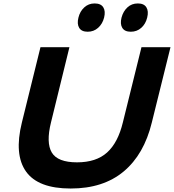

<svg xmlns="http://www.w3.org/2000/svg" viewBox="-20 -1084 1009 1114"><path d="M969.2 -810.1 860.8 -373Q815.9 -188 697.5 -89.1Q579.1 9.8 390.1 9.8Q201.2 9.8 131.1 -88.6Q61 -187 106.9 -373L214.8 -810.1H382.8L275.9 -374Q246.6 -255.9 280.5 -199Q314.5 -142.1 426.8 -142.1Q538.1 -142.1 601.3 -199.2Q664.6 -256.3 692.9 -374L800.8 -810.1ZM584 -981.9Q574.7 -945.3 549.3 -922.6Q523.9 -899.9 488.8 -899.9Q453.1 -899.9 439.5 -922.4Q425.8 -944.8 435.1 -981.9Q443.8 -1018.1 468.8 -1041Q493.7 -1064 528.8 -1064Q565.4 -1064 579.3 -1041.5Q593.3 -1019 584 -981.9ZM834 -981.9Q825.2 -945.3 799.8 -922.6Q774.4 -899.9 738.8 -899.9Q703.1 -899.9 689.5 -922.4Q675.8 -944.8 685.1 -981.9Q694.8 -1018.6 719.5 -1041.3Q744.1 -1064 779.8 -1064Q815.4 -1064 829.3 -1041.5Q843.3 -1019 834 -981.9Z"/></svg>

Font: Sinkin Sans 700 Bold Italic
Style: Bold Italic
Weight: 700
Italic angle: -112°
Designer: Keith Bates
Foundry: K-Type
Version: Sinkin Sans (version 1.0)  by Keith Bates   •   © 2014   www